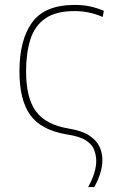

<svg xmlns="http://www.w3.org/2000/svg" viewBox="-20 -558 472 780"><path d="M338 202Q372 141 371 92Q370 71 362.5 50.5Q355 30 330 13Q305 -4 251 -12Q148 -29 103.5 -90Q59 -151 59 -268Q59 -396 110.5 -467Q162 -538 284 -538Q320 -538 348 -531.5Q376 -525 402 -514L397 -489Q373 -500 344 -506.5Q315 -513 283 -513Q207 -513 164 -483Q121 -453 103.5 -398Q86 -343 86 -268Q86 -159 126.5 -105Q167 -51 258 -36Q313 -27 342.5 -7.5Q372 12 384 37.5Q396 63 396 92Q396 142 363 202Z"/></svg>

Font: Noto Sans Thin
Style: Regular
Weight: 100
Designer: Monotype Design Team
Foundry: Monotype Imaging Inc.
Version: Version 2.007